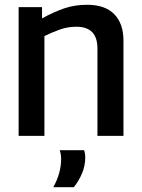

<svg xmlns="http://www.w3.org/2000/svg" viewBox="-20 -569 594 804"><path d="M58 0V-539H156V-492Q205 -519 249 -534Q293 -549 345 -549Q420 -549 458.5 -509.5Q497 -470 497 -399V0H388V-366Q388 -457 300 -457Q264 -457 232.5 -446Q201 -435 166 -418V0ZM203 215Q220 185 228 155Q236 125 236 97Q236 77 230 60H332Q337 74 337 90Q337 125 323.5 157Q310 189 289 215Z"/></svg>

Font: Georama Medium
Style: Regular
Weight: 500
Designer: Jean-Baptiste Levee
Foundry: Production Type
Version: Version 1.000